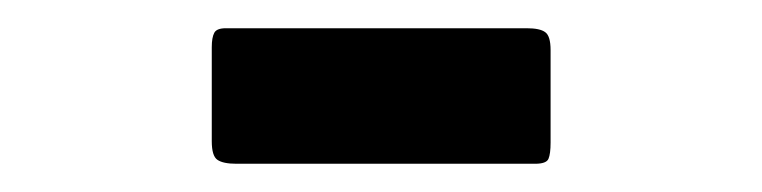

<svg xmlns="http://www.w3.org/2000/svg" viewBox="-20 -931 540 136"><path d="M130 -831V-897.5Q130 -904.5 131.8 -907.8Q133.5 -911 140 -911H353Q362.5 -911 366.2 -908.2Q370 -905.5 370 -895.5V-830Q370 -822 368.5 -818.5Q367 -815 359 -815H147.5Q138 -815 134 -817.8Q130 -820.5 130 -831Z"/></svg>

Font: Besley* Condensed Fatface
Style: Regular
Weight: 900
Width: 3
Designer: Owen Earl
Foundry: indestructible type*
Version: Version 3.000; ttfautohint (v1.8.3)